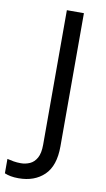

<svg xmlns="http://www.w3.org/2000/svg" viewBox="-177 -761 549 998"><g transform="rotate(10 97.5 -262.0)"><path d="M-4 190Q-28 190 -46 186.5Q-64 183 -78 177V101Q-62 105 -44 108Q-26 111 -6 111Q19 111 41.5 101Q64 91 78 66Q92 41 92 -4V-714H182V-11Q182 92 131 141Q80 190 -4 190Z"/></g></svg>

Font: Noto Sans Syloti Nagri
Style: Regular
Weight: 400
Designer: Monotype Design Team
Foundry: Monotype Imaging Inc.
Version: Version 2.003; ttfautohint (v1.8.4.7-5d5b)